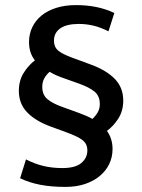

<svg xmlns="http://www.w3.org/2000/svg" viewBox="-20 -662 558 754"><path d="M82 -36Q115 -19 149.5 -10.5Q184 -2 225 -2Q276 -2 299.5 -22Q323 -42 323 -71Q323 -85 318 -95Q313 -105 302.5 -113Q292 -121 275 -128.5Q258 -136 234 -145L179 -165Q119 -187 86.5 -221Q54 -255 54 -305Q54 -345 72.5 -375Q91 -405 117 -425Q94 -454 94 -497Q94 -528 106.5 -554.5Q119 -581 142.5 -600.5Q166 -620 200.5 -631Q235 -642 279 -642Q364 -642 429 -611L406 -539Q374 -555 346 -561.5Q318 -568 290 -568Q241 -568 216.5 -550.5Q192 -533 192 -503Q192 -489 196.5 -479Q201 -469 211.5 -461Q222 -453 240 -445Q258 -437 284 -428L338 -408Q398 -386 431 -352Q464 -318 464 -267Q464 -227 445 -197Q426 -167 400 -148Q422 -117 422 -77Q422 -45 409 -18Q396 9 372 29Q348 49 314 60.5Q280 72 237 72Q181 72 137.5 63.5Q94 55 59 38ZM372 -253Q372 -285 351.5 -302Q331 -319 292 -333L233 -354Q218 -359 203 -365.5Q188 -372 175 -380Q162 -369 154 -354.5Q146 -340 146 -321Q146 -289 167 -272Q188 -255 225 -242L283 -221Q299 -215 314 -209Q329 -203 343 -195Q355 -206 363.5 -220.5Q372 -235 372 -253Z"/></svg>

Font: Mukta Vaani Medium
Style: Regular
Weight: 500
Designer: Noopur Datye, Girish Dalvi, Yashodeep Gholap, Pallavi Karambelkar
Foundry: Ek Type
Version: Version 2.538;PS 1.000;hotconv 16.6.51;makeotf.lib2.5.65220;